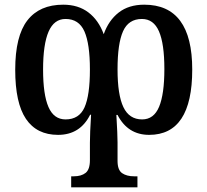

<svg xmlns="http://www.w3.org/2000/svg" viewBox="-20 -566 886 820"><path d="M284 187H295Q327 187 345.5 172.5Q364 158 364 118V44Q364 4 369 -76H365Q322 10 228 10Q137 10 91 -58Q45 -126 45 -268Q45 -412 97 -479Q149 -546 250 -546Q314 -546 357.5 -513Q401 -480 423 -420Q444 -479 487 -512.5Q530 -546 596 -546Q801 -546 801 -269Q801 10 617 10Q526 10 482 -75H477Q482 10 482 42V121Q482 160 501.5 173.5Q521 187 553 187H567V234H284ZM364 -269Q364 -379 340.5 -432Q317 -485 260 -485Q211 -485 187.5 -431Q164 -377 164 -269Q164 -162 187 -109Q210 -56 260 -56Q318 -56 341 -107.5Q364 -159 364 -269ZM682 -271Q682 -379 659 -432Q636 -485 586 -485Q529 -485 505.5 -432.5Q482 -380 482 -270Q482 -161 507 -108.5Q532 -56 587 -56Q637 -56 659.5 -110Q682 -164 682 -271Z"/></svg>

Font: Noto Serif NarrowSemiBold
Style: Regular
Weight: 600
Width: 4
Designer: Monotype Design Team
Foundry: Monotype Imaging Inc.
Version: Version 1.001